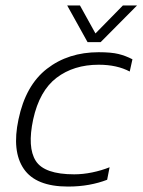

<svg xmlns="http://www.w3.org/2000/svg" viewBox="-20 -676 524 706"><path d="M302 -521 227 -656H274L331 -553L432 -656H484L350 -521ZM230 10Q112 10 67.5 -55Q23 -120 48 -237Q74 -362 152.5 -423Q231 -484 343 -484Q389 -484 415.5 -477.5Q442 -471 467 -458L457 -413Q410 -438 343 -438Q251 -438 188 -390Q125 -342 102 -237Q80 -134 111.5 -84.5Q143 -35 253 -35Q285 -35 319 -42Q353 -49 383 -61L374 -15Q343 -3 307 3.5Q271 10 230 10Z"/></svg>

Font: Kanit ExtraLight
Style: Italic
Weight: 275
Italic angle: -12°
Designer: Katatrad Team
Foundry: CadsonDemak
Version: Version 2.000; ttfautohint (v1.8.3)